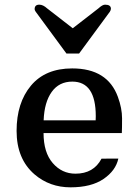

<svg xmlns="http://www.w3.org/2000/svg" viewBox="-20 -801 590 831"><path d="M51.8 0ZM507.3 -225.1H168.5Q168.5 -141.1 208.3 -95.2Q248 -49.3 306.6 -49.3Q385.3 -49.3 419.4 -114.3L492.2 -114.7Q481 -62.5 428 -26.4Q375 9.8 285.2 9.8Q195.3 9.8 129.9 -45.9Q51.8 -112.8 51.8 -234.4Q51.8 -356 114 -430.4Q176.3 -504.9 292.5 -504.9Q445.3 -504.9 490.2 -381.8Q508.3 -332.5 508.3 -288.6Q508.3 -244.6 507.3 -225.1ZM394.5 -298.3Q394.5 -447.8 293 -447.8Q235.8 -447.8 203.9 -403.3Q171.9 -358.9 168.9 -280.3H394Q394.5 -289.6 394.5 -298.3ZM267.6 -569.3 134.3 -750.5Q129.9 -757.3 129.9 -761.2Q129.9 -780.8 149.9 -780.8Q166.5 -780.8 184.1 -764.6L294.9 -678.7L405.8 -764.6Q423.3 -780.8 434.6 -780.8Q460 -780.8 460 -763.2Q460 -757.3 455.6 -750.5L322.3 -569.3Z"/></svg>

Font: Arbutus Slab
Style: Regular
Weight: 400
Version: Version 1.002; ttfautohint (v0.92) -l 10 -r 16 -G 200 -x 7 -